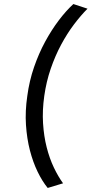

<svg xmlns="http://www.w3.org/2000/svg" viewBox="-20 -766 464 950"><path d="M115 -291Q125 -366 148.5 -434Q172 -502 203.5 -560Q235 -618 271 -665.5Q307 -713 343 -746L413 -723Q380 -690 346 -645Q312 -600 282.5 -545Q253 -490 231 -426Q209 -362 199 -291Q189 -220 193 -156Q197 -92 211 -37Q225 18 246.5 63Q268 108 292 141L216 164Q189 131 166 83.5Q143 36 128 -22Q113 -80 108.5 -148Q104 -216 115 -291Z"/></svg>

Font: Josefin Slab
Style: Bold Italic
Weight: 700
Italic angle: -12°
Designer: Santiago Orozco
Foundry: Typemade
Version: Version 2.000